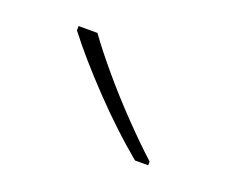

<svg xmlns="http://www.w3.org/2000/svg" viewBox="-45 -829 340 287"><g transform="rotate(20 124.5 -686.0)"><path d="M70 -766Q85 -745 109 -716.5Q133 -688 160 -660Q187 -632 209 -612V-606H188Q148 -639 107 -682Q66 -725 40 -759V-766Z"/></g></svg>

Font: Noto Sans Bengali UI Thin
Style: Regular
Weight: 100
Designer: Jelle Bosma - Monotype Design Team
Foundry: Monotype Imaging Inc.
Version: Version 2.003; ttfautohint (v1.8.4.7-5d5b)